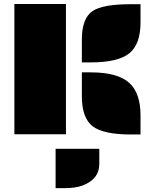

<svg xmlns="http://www.w3.org/2000/svg" viewBox="-20 -685 789 978"><path d="M53.2 -664.6H315.9V-1H53.2ZM397 -483.9Q397 -591.8 451.7 -628.9Q503.4 -663.6 646.5 -663.6H695.8V-571.3Q695.8 -460.9 639.6 -414.1Q582.5 -367.2 442.9 -367.2H397ZM397 -316.4H442.9Q580.6 -316.4 639.6 -261.7Q695.8 -209.5 695.8 -96.7V0H646.5Q506.3 0 451.7 -42Q397 -84.5 397 -194.3ZM485.8 72.8V149.4Q485.8 230 395.5 261.7Q361.3 273.4 308.6 273.4H263.2V72.8Z"/></svg>

Font: Plaster
Style: Regular
Weight: 400
Designer: Eben Sorkin
Foundry: Eben Sorkin
Version: Version 1.007